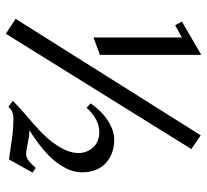

<svg xmlns="http://www.w3.org/2000/svg" viewBox="-46 -682 713 661"><g transform="rotate(90 310.5 -351.5)"><path d="M493.2 -653.8 96.2 -15.1 44.9 -48.8 445.8 -686ZM108.9 -316.9V-621.1L66.9 -598.1L54.2 -621.1L168.9 -688V-338.9ZM528.8 -25.9Q493.7 -30.8 459.5 -35.9Q425.3 -41 392.1 -41Q380.9 -42 368.7 -38.3Q356.4 -34.7 348.1 -23.9L327.1 -39.1Q353.5 -65.4 378.2 -86.2Q402.8 -106.9 426.8 -128.9Q440.4 -141.1 454.6 -157.2Q468.8 -173.3 480.5 -191.2Q492.2 -209 499.5 -227.8Q506.8 -246.6 506.8 -265.1Q506.8 -280.3 501.5 -293.5Q496.1 -306.6 486.8 -316.4Q477.5 -326.2 464.4 -331.5Q451.2 -336.9 436 -336.9Q412.6 -336.9 390.9 -325.4Q369.1 -314 351.1 -293L335.9 -307.1Q346.2 -322.3 360.1 -336.9Q374 -351.6 390.4 -363Q406.7 -374.5 424.6 -381.3Q442.4 -388.2 460.9 -388.2Q485.8 -388.2 506.3 -380.6Q526.9 -373 541.7 -359.1Q556.6 -345.2 564.9 -324.7Q573.2 -304.2 573.2 -278.8Q573.2 -252.4 562.7 -229.2Q552.2 -206.1 535.9 -185.8Q519.5 -165.5 499.8 -148.4Q480 -131.3 460.9 -118.2Q452.6 -111.8 444.6 -106.7Q436.5 -101.6 428.2 -96.2H430.2Q445.8 -96.2 461.2 -92.8Q476.6 -89.4 492.2 -86.9Q496.6 -85.9 501.5 -85.4Q506.3 -85 511.2 -85Q522.9 -85 535.2 -95.2Q547.4 -105.5 558.1 -118.2L574.2 -106.9Z"/></g></svg>

Font: Redressed
Style: Regular
Weight: 400
Designer: Astigmatic (AOETI)
Foundry: Astigmatic (AOETI)
Version: Version 1.000